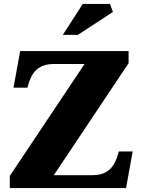

<svg xmlns="http://www.w3.org/2000/svg" viewBox="-20 -961 728 981"><path d="M637 -638V-700H83L49 -513H120L125 -530C143 -591 175 -634 255 -634H412L30 -62V0H624L658 -187H587L582 -170C564 -109 532 -66 452 -66H255ZM301 -783H378L557 -900L542 -941H403Z"/></svg>

Font: LT Superior Serif ExtraBold
Style: Regular
Weight: 800
Designer: Daniel Lyons
Foundry: LyonsType
Version: Version 2.120;FEAKit 1.0